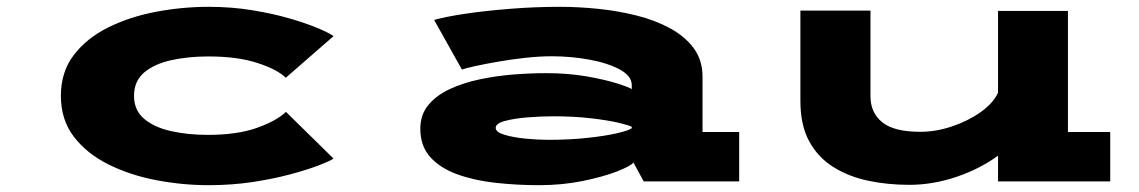

<svg xmlns="http://www.w3.org/2000/svg" viewBox="-20 -532 3340 563"><path d="M592 11Q514.5 11 437.8 -3.8Q361 -18.5 297.8 -50Q234.5 -81.5 196.5 -131.2Q158.5 -181 158.5 -251Q158.5 -321 196.5 -370.8Q234.5 -420.5 297.8 -451.8Q361 -483 437.8 -497.5Q514.5 -512 592 -512Q659 -512 720 -502Q781 -492 830.5 -477.5Q880 -463 913.5 -448.8Q947 -434.5 958 -426L818 -304Q793 -328.5 734.5 -347.5Q676 -366.5 591 -366.5Q533 -366.5 483.2 -355.8Q433.5 -345 403.2 -319.8Q373 -294.5 373 -251Q373 -208.5 402.8 -183.5Q432.5 -158.5 481.8 -147.5Q531 -136.5 589 -136.5Q675.5 -136.5 733.2 -157Q791 -177.5 818.5 -204L958 -67Q947 -59.5 913.8 -46.8Q880.5 -34 831 -20.8Q781.5 -7.5 720.5 1.8Q659.5 11 592 11Z M1561.5 11Q1495 11 1432.5 4Q1370 -3 1320.5 -21Q1271 -39 1241.8 -71.2Q1212.5 -103.5 1212.5 -154.5Q1212.5 -195.5 1236 -224Q1259.5 -252.5 1298.8 -270.8Q1338 -289 1386.2 -299.2Q1434.5 -309.5 1485 -313.5Q1535.5 -317.5 1580.5 -317.5Q1646.5 -317.5 1701.5 -307.8Q1756.5 -298 1791.5 -286.8Q1826.5 -275.5 1832.5 -270.5V-282.5Q1832.5 -309 1797.8 -328Q1763 -347 1709 -357Q1655 -367 1598 -367Q1562 -367 1520.8 -362.5Q1479.5 -358 1440.8 -351.2Q1402 -344.5 1373.5 -338.2Q1345 -332 1334.5 -328L1253 -473.5Q1286 -483 1345 -491.8Q1404 -500.5 1476.2 -506.2Q1548.5 -512 1621.5 -512Q1676.5 -512 1735 -506Q1793.5 -500 1847.8 -486.2Q1902 -472.5 1945.5 -448.8Q1989 -425 2014.5 -390.2Q2040 -355.5 2040 -307V-145H2147.5V0H1867.5L1837.5 -55.5Q1829.5 -45 1789 -29.2Q1748.5 -13.5 1688.2 -1.2Q1628 11 1561.5 11ZM1587.5 -122Q1651 -122 1703.5 -127.8Q1756 -133.5 1790 -141.5Q1824 -149.5 1832.5 -156V-160Q1825.5 -164.5 1793.8 -172Q1762 -179.5 1712.5 -185.2Q1663 -191 1603 -191Q1566 -191 1526.5 -187.8Q1487 -184.5 1460.2 -177.2Q1433.5 -170 1433.5 -157Q1433.5 -144.5 1459.2 -136.8Q1485 -129 1521 -125.5Q1557 -122 1587.5 -122Z M2646.5 10Q2582.5 10 2525 -2.2Q2467.5 -14.5 2422.8 -42.8Q2378 -71 2352.5 -118.2Q2327 -165.5 2327 -236V-501H2532.5V-249.5Q2532.5 -201.5 2567 -173.5Q2601.5 -145.5 2678.5 -145.5Q2724 -145.5 2771.2 -161.2Q2818.5 -177 2855.2 -203Q2892 -229 2906.5 -260V-500H3111.5V-145H3235.5V0H2906.5V-75.5Q2853 -36.5 2784 -13.2Q2715 10 2646.5 10Z"/></svg>

Font: Trispace Expanded ExtraBold
Style: Regular
Weight: 800
Width: 7
Designer: Tyler Finck
Foundry: Etcetera Type Company
Version: Version 1.210; ttfautohint (v1.8.3)